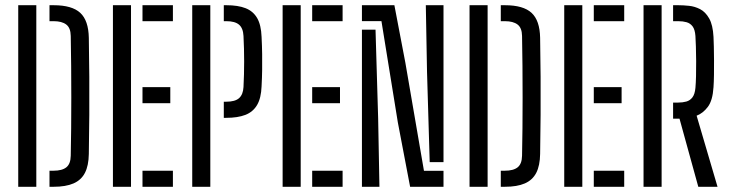

<svg xmlns="http://www.w3.org/2000/svg" viewBox="-20 -716 2795 736"><path d="M185.8 -634.8H169.7V-696H185.8Q255.9 -696 287.6 -666.8Q319.3 -637.5 320.5 -570.8Q321.9 -494.8 322.3 -421.8Q322.8 -348.8 322.3 -275.7Q321.9 -202.5 320.5 -125.8Q319.8 -81 305.6 -53.4Q291.4 -25.8 261.8 -12.9Q232.3 0 185 0H169.7V-61.6H185Q218.1 -61.6 234.4 -74.7Q250.7 -87.9 251.2 -119.1Q252.3 -167.8 252.8 -224.7Q253.3 -281.7 253.3 -342.4Q253.3 -403.1 252.8 -463.2Q252.2 -523.4 251.2 -578.3Q250.7 -609.4 233.8 -622.1Q216.9 -634.8 185.8 -634.8ZM49.9 0V-696H119.2V0Z M412.9 0V-696H482.2V0ZM526.2 0V-61.6H642.8V0ZM526.2 -320.4V-382H632.8V-320.4ZM526.2 -634.8V-696H642.8V-634.8Z M837.9 -264.3V-326.1H847.2Q881.3 -326.1 896.6 -339.9Q911.9 -353.8 913.4 -382.4Q915.9 -430.9 915.9 -480.3Q915.9 -529.6 913.4 -578.1Q911.9 -608.2 896.2 -621.5Q880.5 -634.8 848 -634.8H837.9V-696H848Q892.2 -696 921.4 -684.6Q950.5 -673.1 965.8 -646.7Q981 -620.3 982.7 -574.8Q984.5 -539.4 984.9 -508.7Q985.4 -478 984.9 -448.1Q984.5 -418.2 982.7 -385Q981 -339.9 965.5 -313.5Q949.9 -287 920.6 -275.6Q891.2 -264.3 847.2 -264.3ZM716.9 0V-696H786.2V0Z M1063.4 0V-696H1132.7V0ZM1176.7 0V-61.6H1293.3V0ZM1176.7 -320.4V-382H1283.3V-320.4ZM1176.7 -634.8V-696H1293.3V-634.8Z M1552.1 0 1505.1 -246.5 1442.2 -635H1367.4V-696H1491.8L1533.9 -475.6L1605.2 -61.2H1680.1V0ZM1367.4 0V-602.4H1419.5L1429.6 -261.6L1434.5 0ZM1627.2 -94.6 1616.9 -441.7 1612.3 -696H1680.1V-94.6Z M1915.8 -634.8H1899.7V-696H1915.8Q1985.9 -696 2017.6 -666.8Q2049.3 -637.5 2050.5 -570.8Q2051.9 -494.8 2052.3 -421.8Q2052.8 -348.8 2052.3 -275.7Q2051.9 -202.5 2050.5 -125.8Q2049.8 -81 2035.6 -53.4Q2021.4 -25.8 1991.8 -12.9Q1962.3 0 1915 0H1899.7V-61.6H1915Q1948.1 -61.6 1964.4 -74.7Q1980.7 -87.9 1981.2 -119.1Q1982.3 -167.8 1982.8 -224.7Q1983.3 -281.7 1983.3 -342.4Q1983.3 -403.1 1982.8 -463.2Q1982.2 -523.4 1981.2 -578.3Q1980.7 -609.4 1963.8 -622.1Q1946.9 -634.8 1915.8 -634.8ZM1779.9 0V-696H1849.2V0Z M2142.9 0V-696H2212.2V0ZM2256.2 0V-61.6H2372.8V0ZM2256.2 -320.4V-382H2362.8V-320.4ZM2256.2 -634.8V-696H2372.8V-634.8Z M2446.9 0V-696H2516.2V0ZM2730.5 0H2656.8L2584.8 -261H2560.2V-322.8H2579.6Q2596.8 -322.8 2610.9 -326.7Q2625 -330.6 2634.3 -342.7Q2643.5 -354.7 2645.8 -379.1Q2647.4 -396.4 2648.1 -424Q2648.8 -451.5 2648.6 -481.5Q2648.4 -511.6 2647.6 -537.6Q2646.8 -563.6 2645.8 -578.1Q2644 -602.8 2635 -614.8Q2625.9 -626.9 2611.9 -630.8Q2597.9 -634.8 2580.4 -634.8H2560.2V-696H2580.4Q2598.9 -696 2621.1 -693.7Q2643.2 -691.5 2663.8 -680.9Q2684.3 -670.3 2698.5 -645.3Q2712.7 -620.4 2715.1 -574.8Q2716 -560.8 2716.4 -536.8Q2716.9 -512.7 2717.1 -484.6Q2717.3 -456.4 2716.9 -429.1Q2716.5 -401.8 2715.1 -381.8Q2711.9 -330.6 2693.3 -306.2Q2674.7 -281.7 2650.4 -272.5Z"/></svg>

Font: Big Shoulders Stencil Display SC Thin
Style: Regular
Weight: 100
Designer: Patric King
Foundry: XO Type Co
Version: Version 2.001